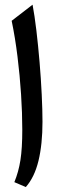

<svg xmlns="http://www.w3.org/2000/svg" viewBox="-20 -774 267 803"><path d="M116.2 -754.4Q124.5 -710.4 132.1 -647.2Q139.6 -584 145.5 -514.2Q151.4 -444.3 154.5 -378.7Q157.7 -313 157.7 -264.6Q157.7 -170.4 140.9 -101.3Q124 -32.2 87.9 8.3L40 -12.2Q57.6 -54.7 65.4 -104Q73.2 -153.3 73.2 -231.4Q73.2 -300.8 68.1 -379.4Q63 -458 53.2 -537.1Q43.5 -616.2 28.8 -687Z"/></svg>

Font: Pinar DS1 Medium
Style: Regular
Weight: 500
Designer: Amin Abedi
Version: Version 3.000